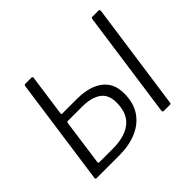

<svg xmlns="http://www.w3.org/2000/svg" viewBox="-159 -979 1216 1216"><g transform="rotate(-45 448.5 -371.0)"><path d="M84 0Q73 0 75 -12L176 -731Q177 -737 179.5 -739.5Q182 -742 188 -742H241Q253 -742 251 -730L212 -452Q211 -443 219 -443H353Q423 -443 475.5 -422.5Q528 -402 557.5 -361Q587 -320 587 -256Q587 -171 549 -114.5Q511 -58 443 -29Q375 0 284 0ZM168 -59H289Q395 -59 453.5 -105.5Q512 -152 512 -250Q512 -322 465.5 -353.5Q419 -385 340 -385H211Q202 -385 201 -373L159 -70Q157 -59 168 -59ZM689 0Q680 0 677.5 -3.5Q675 -7 676 -14L777 -732Q779 -739 780.5 -740.5Q782 -742 788 -742H843Q853 -742 852 -728L751 -13Q750 -4 748 -2Q746 0 736 0Z"/></g></svg>

Font: Libre Franklin Light
Style: Italic
Weight: 300
Italic angle: -8°
Designer: Pablo Impallari, Rodrigo Fuenzalida, Nhung Nguyen
Foundry: Impallari Type
Version: Version 3.000